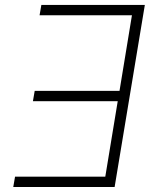

<svg xmlns="http://www.w3.org/2000/svg" viewBox="-20 -747 628 767"><path d="M558.6 -727.3 437.9 0H33L40.1 -41.2H400.6L450.3 -342.7H111.5L118.6 -383.9H457.4L507.1 -686.1H138.1L145.2 -727.3Z"/></svg>

Font: Inter P Extra Light
Style: Italic
Weight: 200
Italic angle: 9.39999°
Designer: Rasmus Andersson
Foundry: rsms
Version: Version 3.018;git-588b23468